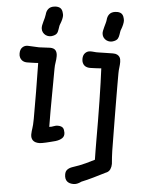

<svg xmlns="http://www.w3.org/2000/svg" viewBox="-69 -912 916 1220"><g transform="rotate(5 389.5 -302.5)"><path d="M33.2 0ZM235.4 -672.9Q223.6 -667.5 210.9 -667.7Q198.2 -668 187.7 -673.1Q177.2 -678.2 169.4 -688Q161.6 -697.8 159.7 -711.4Q158.2 -720.7 160.4 -732.7Q162.6 -744.6 166.3 -757.1Q169.9 -769.5 173.1 -781.5Q176.3 -793.5 177.2 -803.2Q178.7 -825.2 190.4 -839.8Q202.1 -854.5 225.6 -857.9Q242.7 -860.8 257.8 -856Q272.9 -851.1 280.3 -834.5Q282.7 -829.1 284.4 -822Q286.1 -814.9 287.1 -809.6Q287.6 -804.7 286.9 -797.4Q286.1 -790 284.2 -782Q282.2 -773.9 279.5 -765.9Q276.9 -757.8 274.4 -752Q270.5 -743.7 269.3 -734.1Q268.1 -724.6 266.6 -716.8Q265.1 -709 263.7 -702.6Q262.2 -696.3 259 -690.9Q255.9 -685.5 250.2 -681.2Q244.6 -676.8 235.4 -672.9ZM151.9 -36.6Q151.9 -48.8 153.1 -57.1Q154.3 -65.4 155.5 -75.4Q156.7 -85.4 158 -99.1Q159.2 -112.8 159.2 -136.2Q159.2 -223.6 158.7 -309.8Q158.2 -396 156.2 -492.2Q148.9 -491.7 139.6 -491.2Q130.4 -490.7 120.4 -490.5Q110.4 -490.2 101.1 -490Q91.8 -489.7 84.5 -489.7Q75.7 -489.7 66.7 -492.4Q57.6 -495.1 50.3 -501.5Q43 -507.8 38.1 -517.8Q33.2 -527.8 33.2 -542.5Q33.2 -568.4 47.1 -581.8Q61 -595.2 80.1 -595.2Q98.6 -595.2 116.9 -593.5Q135.3 -591.8 152.8 -591.8Q170.9 -591.8 189 -593.5Q207 -595.2 223.1 -595.2Q248 -595.2 258.8 -582Q269.5 -568.8 269.5 -545.4Q269.5 -525.4 266.1 -506.1Q262.7 -486.8 262.7 -464.8Q262.7 -420.9 262.2 -376.5Q261.7 -332 261.5 -286.1Q261.2 -240.2 261 -192.4Q260.7 -144.5 261.7 -93.8Q269.5 -94.2 275.9 -96.2Q282.2 -98.1 288.1 -100.3Q293.9 -102.5 300.5 -104.2Q307.1 -106 315.4 -106Q328.1 -106 336.2 -103Q344.2 -100.1 349.1 -95Q354 -89.8 356.4 -82.3Q358.9 -74.7 360.8 -65.9Q364.3 -43 349.6 -29.3Q335 -15.6 309.6 -7.8Q294.9 -3.9 279.5 0Q264.2 3.9 250.5 7.1Q236.8 10.3 225.6 12.2Q214.4 14.2 208 14.2Q179.2 14.2 165.5 0.7Q151.9 -12.7 151.9 -36.6ZM624 -672.9Q611.8 -667.5 599.4 -667.7Q586.9 -668 576.2 -673.1Q565.4 -678.2 557.6 -688Q549.8 -697.8 547.9 -711.4Q546.4 -720.7 548.8 -732.7Q551.3 -744.6 554.7 -757.1Q558.1 -769.5 561.5 -781.5Q564.9 -793.5 565.9 -803.2Q567.4 -825.2 579.1 -839.8Q590.8 -854.5 614.3 -857.9Q631.3 -860.8 646.5 -856Q661.6 -851.1 668.9 -834.5Q671.4 -829.1 672.9 -822Q674.3 -814.9 675.3 -809.6Q675.8 -804.7 675 -797.4Q674.3 -790 672.4 -782Q670.4 -773.9 668 -765.9Q665.5 -757.8 663.1 -752Q659.2 -743.7 658 -734.1Q656.7 -724.6 655.3 -716.8Q653.8 -709 652.1 -702.6Q650.4 -696.3 647.2 -690.9Q644 -685.5 638.7 -681.2Q633.3 -676.8 624 -672.9ZM429.7 148.4Q439.5 145.5 473.1 133.1Q506.8 120.6 568.8 88.9Q568.4 62.5 567.9 34.2Q567.4 5.9 567.4 -25.9Q567.4 -90.3 566.9 -156.7Q566.4 -223.1 565.2 -284.7Q564 -346.2 562.3 -399.9Q560.5 -453.6 558.6 -493.2Q546.4 -492.2 534.7 -491.5Q522.9 -490.7 512.9 -490.5Q502.9 -490.2 495.8 -490Q488.8 -489.7 486.3 -489.7Q477.5 -489.7 468.3 -492.2Q459 -494.6 451.4 -500.7Q443.8 -506.8 439 -517.1Q434.1 -527.3 434.1 -542.5Q434.1 -567.4 448 -581.1Q461.9 -594.7 481.4 -594.7Q488.8 -594.7 494.1 -594.2Q499.5 -593.8 505.1 -593.3Q510.7 -592.8 517.1 -592.3Q523.4 -591.8 532.7 -592.3Q553.7 -592.3 575.4 -593.3Q597.2 -594.2 624 -594.2Q641.6 -594.2 651.6 -588.9Q661.6 -583.5 666.7 -575.9Q671.9 -568.4 673.3 -559.6Q674.8 -550.8 674.8 -543.9Q674.8 -525.9 672.4 -508.3Q669.9 -490.7 669.9 -470.2Q669.9 -434.1 669.9 -400.6Q669.9 -367.2 670.2 -332.8Q670.4 -298.3 670.7 -261.5Q670.9 -224.6 671.4 -181.9Q671.9 -139.2 672.4 -88.4Q672.9 -37.6 673.8 23.9Q673.8 43.5 675.5 63.2Q677.2 83 678.7 106Q678.7 124.5 671.9 140.1Q665 155.8 647.9 163.6V163.1Q605 184.6 568.4 202.6Q531.7 220.7 496.1 234.9Q480.5 246.1 469 250.2Q457.5 254.4 446.3 254.4Q434.1 254.4 423.6 251.5Q413.1 248.5 405.3 241.9Q397.5 235.4 393.1 224.4Q388.7 213.4 388.7 197.8Q388.7 177.7 399.9 166.3Q411.1 154.8 429.7 148.4Z"/></g></svg>

Font: Autour One
Style: Regular
Weight: 400
Version: Version 1.007; ttfautohint (v0.92) -l 24 -r 24 -G 200 -x 7 -